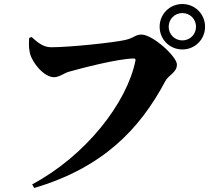

<svg xmlns="http://www.w3.org/2000/svg" viewBox="-20 -878 1040 955"><path d="M887 -632C950 -632 1000 -682 1000 -745C1000 -808 950 -858 887 -858C824 -858 774 -808 774 -745C774 -682 824 -632 887 -632ZM887 -813C925 -813 955 -783 955 -745C955 -707 925 -677 887 -677C849 -677 819 -707 819 -745C819 -783 849 -813 887 -813ZM137 -694 125 -689C124 -663 122 -643 129 -613C139 -569 197 -494 249 -494C274 -494 301 -515 322 -521C379 -537 567 -587 647 -587C652 -587 655 -583 654 -578C612 -366 406 -103 140 39L150 57C489 -43 674 -233 802 -474C819 -506 860 -517 860 -557C860 -597 739 -706 684 -706C651 -706 651 -690 602 -679C545 -666 327 -643 235 -643C197 -643 170 -664 137 -694Z"/></svg>

Font: Noto Serif CJK JP Black
Style: Regular
Weight: 900
Designer: Ryoko NISHIZUKA 西塚涼子 (kana & ideographs); Frank Grießhammer (Latin, Greek & Cyrillic); Wenlong ZHANG 张文龙 (bopomofo); San
Foundry: Adobe Systems Incorporated
Version: Version 1.001;PS 1.001;hotconv 16.6.54;makeotf.lib2.5.65590